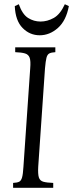

<svg xmlns="http://www.w3.org/2000/svg" viewBox="-20 -889 346 909"><path d="M42 0V-23Q61 -24 70.5 -28.5Q80 -33 84.5 -49Q89 -65 91 -100L123 -565Q126 -600 120.5 -615.5Q115 -631 98.5 -636Q82 -641 52 -642V-665H242V-642Q223 -641 213.5 -636Q204 -631 200 -615.5Q196 -600 193 -565L161 -100Q159 -65 164 -49Q169 -33 185.5 -28.5Q202 -24 232 -23V0ZM287 -869 306 -860Q293 -791 254 -756.5Q215 -722 168 -722Q121 -722 87 -756.5Q53 -791 50 -860L69 -869Q86 -821 113 -804Q140 -787 172 -787Q204 -787 234.5 -804Q265 -821 287 -869Z"/></svg>

Font: Bona Nova
Style: Italic
Weight: 400
Italic angle: -4°
Designer: Mateusz Machalski
Foundry: Capitalics
Version: Version 4.001; ttfautohint (v1.8.3)